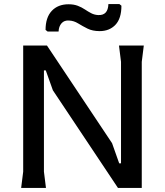

<svg xmlns="http://www.w3.org/2000/svg" viewBox="-20 -924 811 944"><path d="M84 0 94 -80V-700H211L531 -220L566 -121H575V-620L565 -700H687L677 -620V0H560L240 -480L205 -578H196V-80L206 0ZM317 -903Q343 -903 362.5 -895.5Q382 -888 397.5 -877.5Q413 -867 428.5 -859Q444 -851 462 -850Q511 -847 513 -904H567L577 -896Q577 -833 547.5 -802Q518 -771 470 -771Q435 -771 410 -783.5Q385 -796 364 -809Q343 -822 320 -823Q296 -825 282.5 -809.5Q269 -794 268 -769H214L204 -777Q204 -838 234.5 -870.5Q265 -903 317 -903Z"/></svg>

Font: AR One Sans Medium
Style: Regular
Weight: 500
Designer: Niteesh Yadav
Foundry: Niteesh Yadav
Version: Version 1.001;gftools[0.9.33]